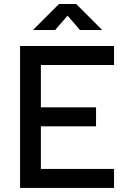

<svg xmlns="http://www.w3.org/2000/svg" viewBox="-20 -918 626 938"><path d="M78.1 0V-693.4H179.7V0ZM78.1 0V-92.8H537.1V0ZM78.1 -300.8V-393.6H449.2V-300.8ZM78.1 -600.6V-693.4H537.1V-600.6ZM141.1 -771.5 268.1 -898.4H352.1L479 -771.5H370.6L284.2 -871.6H335.9L249.5 -771.5Z"/></svg>

Font: Cascadia Code
Style: Regular
Weight: 400
Designer: Aaron Bell
Foundry: Saja Typeworks
Version: Version 2404.023